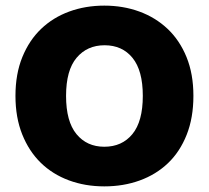

<svg xmlns="http://www.w3.org/2000/svg" viewBox="-20 -645 743 683"><path d="M35 -304Q35 -382 59.5 -442Q84 -502 126.5 -542.5Q169 -583 226.5 -604Q284 -625 351 -625Q418 -625 475.5 -604Q533 -583 576 -542.5Q619 -502 643.5 -442Q668 -382 668 -304Q668 -226 644 -165.5Q620 -105 577.5 -64.5Q535 -24 477 -3Q419 18 351 18Q283 18 225 -3.5Q167 -25 125 -66Q83 -107 59 -167Q35 -227 35 -304ZM215 -304Q215 -213 252 -168Q289 -123 351 -123Q414 -123 451 -168Q488 -213 488 -304Q488 -394 451.5 -439Q415 -484 352 -484Q290 -484 252.5 -439.5Q215 -395 215 -304Z"/></svg>

Font: Baloo Thambi
Style: Regular
Weight: 400
Designer: Aadarsh Rajan and Ek Type
Foundry: Ek Type
Version: Version 1.443;PS 1.000;hotconv 16.6.51;makeotf.lib2.5.65220;